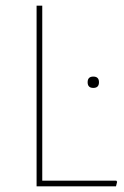

<svg xmlns="http://www.w3.org/2000/svg" viewBox="-20 -657 438 677"><path d="M390 -20 393 -16 389 0H109V-637H129V-20ZM289 -367Q289 -387 309 -387Q329 -387 329 -367Q329 -347 309 -347Q289 -347 289 -367Z"/></svg>

Font: Alegreya Sans Thin
Style: Regular
Weight: 100
Designer: Juan Pablo del Peral
Foundry: Huerta Tipografica
Version: Version 2.007